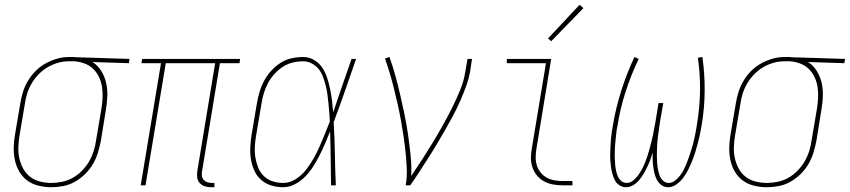

<svg xmlns="http://www.w3.org/2000/svg" viewBox="-20 -777 3563 805"><path d="M195 8Q168 8 141.5 1.5Q115 -5 94.5 -20Q74 -35 61 -57.5Q48 -80 42.5 -105.5Q37 -131 37.5 -158.5Q38 -186 43 -213L65 -343Q69 -368 76.5 -392Q84 -416 97.5 -438.5Q111 -461 130 -480Q149 -499 172 -511.5Q195 -524 219.5 -531Q244 -538 269 -538Q272 -538 275.5 -538Q279 -538 283 -538Q287 -538 291 -538Q295 -538 298 -537L523 -530L520 -512L368 -517Q390 -503 404.5 -479.5Q419 -456 425 -429.5Q431 -403 430 -374Q429 -345 424 -317L403 -187Q398 -162 390.5 -137Q383 -112 369.5 -89Q356 -66 336.5 -47Q317 -28 294 -15Q271 -2 245.5 3Q220 8 195 8ZM195 -10Q218 -10 241.5 -15Q265 -20 286 -32Q307 -44 324.5 -62Q342 -80 354 -101Q366 -122 373 -144.5Q380 -167 383 -190L405 -320Q409 -343 410 -366Q411 -389 408 -410.5Q405 -432 396 -452Q387 -472 372 -487Q357 -502 336.5 -510Q316 -518 293 -520H280Q277 -520 274 -520Q271 -520 268 -520Q245 -520 222.5 -513.5Q200 -507 179.5 -495Q159 -483 142 -465.5Q125 -448 113 -427.5Q101 -407 94 -385Q87 -363 84 -340L62 -210Q58 -186 57 -161.5Q56 -137 61 -114Q66 -91 77 -70.5Q88 -50 106 -36Q124 -22 147.5 -16Q171 -10 195 -10Z M864 8Q851 8 838.5 4Q826 0 817.5 -9.5Q809 -19 807 -32Q805 -45 807 -58L882 -512H675L590 0H570L655 -512H573L576 -530H987L984 -512H902L827 -58Q825 -49 826.5 -39.5Q828 -30 834 -23Q840 -16 849 -13Q858 -10 867 -10H879V8Z M1167 8Q1142 8 1117 0.5Q1092 -7 1074 -23.5Q1056 -40 1046 -62.5Q1036 -85 1032 -110Q1028 -135 1029.5 -161Q1031 -187 1035 -213L1057 -343Q1061 -367 1068 -391Q1075 -415 1087 -437.5Q1099 -460 1116.5 -479.5Q1134 -499 1155.5 -513Q1177 -527 1201.5 -532.5Q1226 -538 1251 -538Q1276 -538 1297 -525.5Q1318 -513 1331 -493.5Q1344 -474 1351.5 -451Q1359 -428 1364 -404Q1369 -380 1372 -355.5Q1375 -331 1377 -306Q1396 -362 1415 -418Q1434 -474 1454 -530H1473Q1450 -464 1427 -397.5Q1404 -331 1379 -265Q1383 -199 1384 -132.5Q1385 -66 1388 0H1368Q1367 -56 1366.5 -112.5Q1366 -169 1364 -226Q1354 -201 1343.5 -176.5Q1333 -152 1321 -128Q1309 -104 1294.5 -81Q1280 -58 1261 -38Q1242 -18 1217.5 -5Q1193 8 1167 8ZM1167 -10Q1195 -10 1220 -26Q1245 -42 1263 -65Q1281 -88 1295 -113Q1309 -138 1320.5 -164Q1332 -190 1342.5 -216Q1353 -242 1363 -268Q1362 -287 1360.5 -306.5Q1359 -326 1357 -345Q1355 -364 1352.5 -383Q1350 -402 1345 -420.5Q1340 -439 1333.5 -456.5Q1327 -474 1315.5 -488Q1304 -502 1287 -511Q1270 -520 1251 -520Q1229 -520 1206.5 -514.5Q1184 -509 1164.5 -496Q1145 -483 1129 -465Q1113 -447 1102.5 -426.5Q1092 -406 1085.5 -384Q1079 -362 1076 -340L1054 -210Q1050 -187 1048.5 -163.5Q1047 -140 1050.5 -118Q1054 -96 1062 -75.5Q1070 -55 1085.5 -39.5Q1101 -24 1122.5 -17Q1144 -10 1167 -10Z M1681 0Q1687 -35 1685.5 -69.5Q1684 -104 1680.5 -138Q1677 -172 1672 -205.5Q1667 -239 1661 -272.5Q1655 -306 1647.5 -339Q1640 -372 1632 -404.5Q1624 -437 1614.5 -469Q1605 -501 1594 -532L1613 -538Q1627 -499 1638 -458.5Q1649 -418 1658.5 -377Q1668 -336 1676.5 -294.5Q1685 -253 1691 -211Q1697 -169 1701.5 -126Q1706 -83 1704 -39Q1728 -74 1750.5 -109Q1773 -144 1794.5 -179.5Q1816 -215 1836.5 -251.5Q1857 -288 1875.5 -325Q1894 -362 1909.5 -400Q1925 -438 1931 -477L1940 -530H1959L1951 -477Q1945 -445 1933.5 -413.5Q1922 -382 1908.5 -351.5Q1895 -321 1879 -291Q1863 -261 1846 -231.5Q1829 -202 1811.5 -172.5Q1794 -143 1775.5 -114.5Q1757 -86 1738.5 -57Q1720 -28 1700 0Z M2340 0Q2319 0 2299 -3.5Q2279 -7 2261.5 -16.5Q2244 -26 2231.5 -41Q2219 -56 2212.5 -75Q2206 -94 2206 -114.5Q2206 -135 2210 -156L2269 -512H2105V-530H2291L2229 -153Q2226 -135 2226 -117Q2226 -99 2231 -83Q2236 -67 2247 -53.5Q2258 -40 2272.5 -32Q2287 -24 2304.5 -21Q2322 -18 2340 -18H2380V0ZM2291 -604 2278 -616 2410 -757 2426 -743Z M2781 8Q2766 8 2754 -0.5Q2742 -9 2735 -21.5Q2728 -34 2724.5 -48.5Q2721 -63 2719 -77.5Q2717 -92 2716.5 -107Q2716 -122 2716 -138Q2712 -122 2706.5 -107Q2701 -92 2694 -77.5Q2687 -63 2678.5 -48.5Q2670 -34 2659.5 -21.5Q2649 -9 2634.5 -0.5Q2620 8 2604 8Q2590 8 2577.5 0Q2565 -8 2558.5 -20.5Q2552 -33 2548 -46.5Q2544 -60 2542 -74.5Q2540 -89 2539 -103.5Q2538 -118 2538.5 -133Q2539 -148 2539.5 -163Q2540 -178 2541.5 -193Q2543 -208 2545 -223Q2547 -238 2550 -253Q2562 -325 2585 -397.5Q2608 -470 2640 -538L2658 -530Q2626 -464 2603 -392.5Q2580 -321 2569 -250Q2566 -237 2564.5 -223.5Q2563 -210 2561.5 -196.5Q2560 -183 2559 -169.5Q2558 -156 2557.5 -142.5Q2557 -129 2557.5 -115.5Q2558 -102 2559 -89Q2560 -76 2562.5 -63.5Q2565 -51 2570 -39Q2575 -27 2584.5 -18.5Q2594 -10 2608 -10Q2622 -10 2634.5 -20Q2647 -30 2656 -42.5Q2665 -55 2672 -68.5Q2679 -82 2684.5 -95.5Q2690 -109 2694.5 -123Q2699 -137 2703 -151.5Q2707 -166 2710.5 -180Q2714 -194 2717 -208Q2720 -222 2722.5 -236.5Q2725 -251 2728 -265L2741 -345H2761L2747 -265Q2745 -251 2743 -236.5Q2741 -222 2739 -208Q2737 -194 2736 -179.5Q2735 -165 2734.5 -151Q2734 -137 2734 -123Q2734 -109 2735 -95Q2736 -81 2738.5 -67.5Q2741 -54 2745.5 -41.5Q2750 -29 2760 -19.5Q2770 -10 2784 -10Q2798 -10 2810 -19.5Q2822 -29 2831 -40.5Q2840 -52 2846.5 -65Q2853 -78 2858.5 -91.5Q2864 -105 2868.5 -118.5Q2873 -132 2877.5 -145.5Q2882 -159 2885.5 -172.5Q2889 -186 2892 -200Q2895 -214 2897.5 -227.5Q2900 -241 2902 -255Q2914 -326 2915 -396Q2916 -466 2906 -535L2925 -538Q2935 -467 2934.5 -396Q2934 -325 2922 -253Q2919 -234 2915 -215Q2911 -196 2906 -177.5Q2901 -159 2895.5 -140.5Q2890 -122 2882.5 -103.5Q2875 -85 2866.5 -67.5Q2858 -50 2846 -33.5Q2834 -17 2817 -4.5Q2800 8 2781 8Z M3195 8Q3168 8 3141.5 1.5Q3115 -5 3094.5 -20Q3074 -35 3061 -57.5Q3048 -80 3042.5 -105.5Q3037 -131 3037.5 -158.5Q3038 -186 3043 -213L3065 -343Q3069 -368 3076.5 -392Q3084 -416 3097.5 -438.5Q3111 -461 3130 -480Q3149 -499 3172 -511.5Q3195 -524 3219.5 -531Q3244 -538 3269 -538Q3272 -538 3275.5 -538Q3279 -538 3283 -538Q3287 -538 3291 -538Q3295 -538 3298 -537L3523 -530L3520 -512L3368 -517Q3390 -503 3404.5 -479.5Q3419 -456 3425 -429.5Q3431 -403 3430 -374Q3429 -345 3424 -317L3403 -187Q3398 -162 3390.5 -137Q3383 -112 3369.5 -89Q3356 -66 3336.5 -47Q3317 -28 3294 -15Q3271 -2 3245.5 3Q3220 8 3195 8ZM3195 -10Q3218 -10 3241.5 -15Q3265 -20 3286 -32Q3307 -44 3324.5 -62Q3342 -80 3354 -101Q3366 -122 3373 -144.5Q3380 -167 3383 -190L3405 -320Q3409 -343 3410 -366Q3411 -389 3408 -410.5Q3405 -432 3396 -452Q3387 -472 3372 -487Q3357 -502 3336.5 -510Q3316 -518 3293 -520H3280Q3277 -520 3274 -520Q3271 -520 3268 -520Q3245 -520 3222.5 -513.5Q3200 -507 3179.5 -495Q3159 -483 3142 -465.5Q3125 -448 3113 -427.5Q3101 -407 3094 -385Q3087 -363 3084 -340L3062 -210Q3058 -186 3057 -161.5Q3056 -137 3061 -114Q3066 -91 3077 -70.5Q3088 -50 3106 -36Q3124 -22 3147.5 -16Q3171 -10 3195 -10Z"/></svg>

Font: Iosevka Curly Thin Oblique
Style: Regular
Weight: 100
Italic angle: -9°
Monospace: yes
Designer: Belleve Invis
Foundry: Belleve Invis
Version: Version 11.1.0; ttfautohint (v1.8.3)